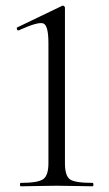

<svg xmlns="http://www.w3.org/2000/svg" viewBox="-20 -654 384 674"><path d="M53 0Q50 0 50 -6Q50 -12 53 -12Q113 -12 131.5 -25Q150 -38 150 -81V-503Q150 -564 132.5 -571.5Q115 -579 47 -548Q41 -545 39 -553Q38 -557 41 -558L199 -634Q202 -635 205 -632.5Q208 -630 208 -627V-81Q208 -37 225.5 -24.5Q243 -12 305 -12Q308 -12 308 -6Q308 0 305 0Q290 0 247.5 -1Q205 -2 179 -2Q153 -2 110.5 -1Q68 0 53 0Z"/></svg>

Font: Cormorant Infant
Style: Regular
Weight: 400
Designer: Christian Thalmann (Catharsis Fonts)
Version: Version 1.000;PS 002.000;hotconv 1.0.88;makeotf.lib2.5.64775